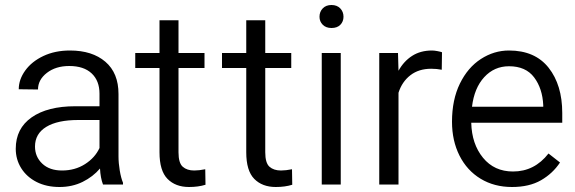

<svg xmlns="http://www.w3.org/2000/svg" viewBox="-20 -738 2301 768"><path d="M257 -474Q203 -474 167.5 -446.5Q132 -419 132 -380L55 -381Q55 -420 81 -456Q107 -492 153.5 -514Q200 -536 260 -536Q349 -536 401.5 -491Q454 -446 454 -362V-113Q454 -86 459 -56Q464 -26 472 -7V0H392Q382 -26 380 -64Q352 -31 310.5 -10.5Q269 10 218 10Q166 10 126.5 -10Q87 -30 65 -65Q43 -100 43 -143Q43 -224 106.5 -268.5Q170 -313 281 -313H378V-363Q378 -415 346.5 -444.5Q315 -474 257 -474ZM378 -146V-258H293Q210 -258 165 -230.5Q120 -203 120 -152Q120 -111 149 -83.5Q178 -56 228 -56Q280 -56 320 -81.5Q360 -107 378 -146Z M757 -56Q776 -56 801 -61L802 1Q773 10 736 10Q682 10 650 -22.5Q618 -55 618 -129V-466H521V-526H618V-657H694V-526H798V-466H694V-129Q694 -86 711 -71Q728 -56 757 -56Z M1104 -56Q1123 -56 1148 -61L1149 1Q1120 10 1083 10Q1029 10 997 -22.5Q965 -55 965 -129V-466H868V-526H965V-657H1041V-526H1145V-466H1041V-129Q1041 -86 1058 -71Q1075 -56 1104 -56Z M1306 -718Q1328 -718 1341 -704.5Q1354 -691 1354 -671Q1354 -652 1341.5 -639Q1329 -626 1306 -626Q1284 -626 1271 -639Q1258 -652 1258 -671Q1258 -691 1271 -704.5Q1284 -718 1306 -718ZM1267 -526H1343V0H1267Z M1497 -526H1572L1574 -455Q1595 -493 1628.5 -514.5Q1662 -536 1708 -536Q1717 -536 1730 -533.5Q1743 -531 1748 -529L1747 -459Q1727 -463 1705 -463Q1655 -463 1621.5 -437Q1588 -411 1574 -367V0H1497Z M1788 -251Q1788 -339 1819.5 -403.5Q1851 -468 1903.5 -502Q1956 -536 2016 -536Q2120 -536 2174.5 -467Q2229 -398 2229 -286V-247H1865Q1867 -162 1912 -107Q1957 -52 2032 -52Q2118 -52 2174 -124L2220 -88Q2191 -44 2144 -17Q2097 10 2028 10Q1957 10 1902.5 -23Q1848 -56 1818 -115.5Q1788 -175 1788 -251ZM1868 -311H2153V-317Q2150 -384 2116.5 -428.5Q2083 -473 2016 -473Q1957 -473 1917 -429.5Q1877 -386 1868 -311Z"/></svg>

Font: Freesentation 4 Regular
Style: Regular
Weight: 400
Designer: glyphs from Roboto by Christian Robertson / Hangul glyphs from Noto Sans CJK(Source Han Sans) by Jang Soo-young and Kang
Foundry: PT&
Version: Version 2.001